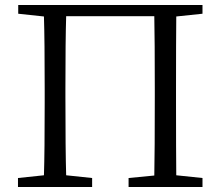

<svg xmlns="http://www.w3.org/2000/svg" viewBox="-20 -749 884 769"><path d="M52 0V-36L156 -47Q159 -142 159 -337V-392Q159 -587 156 -683L53 -694V-729H791V-694L686 -683Q685 -588 685 -392V-337Q685 -143 686 -47L791 -36V0H495V-36L598 -46Q600 -142 600 -364V-392Q600 -588 598 -684H245Q242 -589 242 -392V-364Q242 -144 245 -47L349 -36V0Z"/></svg>

Font: GenRyuMin TW R
Style: Regular
Weight: 400
Version: Version 1.501;PS 1;hotconv 16.6.51;makeotf.lib2.5.65220